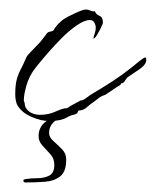

<svg xmlns="http://www.w3.org/2000/svg" viewBox="-20 -243 327 403"><path d="M83 11Q66 11 45.5 2Q25 -7 16 -23Q12 -32 12 -45Q12 -64 15 -75.5Q18 -87 23.5 -97.5Q29 -108 36 -124Q37 -126 43.5 -133Q50 -140 57.5 -147.5Q65 -155 67 -158L77 -171Q80 -176 84.5 -176.5Q89 -177 92 -179Q100 -193 114 -203Q120 -207 137 -215Q154 -223 160 -223Q165 -223 169 -221Q173 -219 177 -219L179 -220Q181 -213 188.5 -210Q196 -207 196 -196Q196 -193 192 -185Q188 -177 183.5 -169.5Q179 -162 176 -162Q177 -168 179 -173.5Q181 -179 181 -185Q181 -190 178 -195.5Q175 -201 169 -201Q157 -201 140 -189Q123 -177 108 -161.5Q93 -146 85 -137Q70 -120 55.5 -102Q41 -84 35 -62Q33 -54 31.5 -47Q30 -40 30 -31Q32 -28 32 -24.5Q32 -21 34 -17Q39 -9 47 -5.5Q55 -2 64 -2Q82 -2 97 -9Q112 -16 121 -16Q128 -21 135 -24.5Q142 -28 149 -32Q154 -32 162.5 -38.5Q171 -45 175 -47Q197 -60 217 -73Q237 -86 257 -102Q261 -105 270.5 -113Q280 -121 284 -122Q283 -122 284 -123Q287 -122 287 -117Q287 -107 271 -96.5Q255 -86 248 -81Q245 -78 242 -73Q239 -68 234 -68L233 -65Q226 -61 214.5 -53Q203 -45 201 -44Q194 -42 189 -38.5Q184 -35 178 -30Q170 -25 162.5 -18Q155 -11 145 -11Q145 -10 144.5 -10Q144 -10 144 -10Q143 -4 136 -2.5Q129 -1 125 1Q115 7 105.5 9Q96 11 83 11ZM120 0V2L115 1Q118 0 120 0ZM33 140Q29 140 29 135Q29 135 30.5 134Q32 133 33 133Q45 131 59 131Q73 131 83.5 125.5Q94 120 94 103Q94 90 86 81Q78 72 69.5 63Q61 54 61 43Q61 23 76.5 12Q92 1 114 1H115Q101 5 92 14Q83 23 83 36Q83 45 92 53Q101 61 110 70Q119 79 119 92Q119 117 106.5 127Q94 137 74 138.5Q54 140 33 140Z"/></svg>

Font: Qwitcher Grypen
Style: Regular
Weight: 400
Designer: Robert E. Leuschke
Foundry: Robert E. Leuschke
Version: Version 1.100; ttfautohint (v1.8.3)